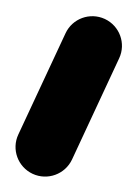

<svg xmlns="http://www.w3.org/2000/svg" viewBox="-69 -98 175 243"><path d="M63.7 -74C44.9 -82.7 22.6 -74.6 13.9 -55.8C-6 -13.2 -25.9 29.5 -45.8 72.2C-54.6 90.9 -46.5 113.2 -27.7 122C-8.9 130.7 13.4 122.6 22.2 103.8C22.2 103.8 22.2 103.8 22.2 103.8C42 61.2 61.9 18.5 81.8 -24.2C90.6 -42.9 82.5 -65.2 63.7 -74Z"/></svg>

Font: FRB American Cursive Extrabold
Style: Bold Italic
Weight: 800
Italic angle: -25°
Version: Version 2.0;Modular Font Editor K font №1